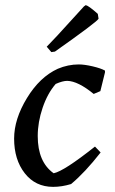

<svg xmlns="http://www.w3.org/2000/svg" viewBox="-20 -716 448 748"><path d="M180 -513 162 -534 203 -577 307 -691 314 -696Q325 -694 361 -662L364 -643Q357 -630 194 -515ZM187 12Q118 12 76.5 -41Q35 -94 35 -176Q35 -252 85 -334Q135 -416 205 -448Q245 -465 287 -465Q309 -465 341 -457.5Q373 -450 389 -441V-434L371 -361L345 -350Q284 -400 242 -401Q224 -401 197 -389Q165 -352 146 -296Q127 -240 127 -186Q127 -85 189 -41Q229 -49 350 -145L372 -122Q311 -44 257 1Q221 12 187 12Z"/></svg>

Font: Albura Medium
Style: Italic
Weight: 462
Italic angle: -7°
Designer: Mercedes Jáuregui
Foundry: Omnibus-Type Team
Version: Version 1.000